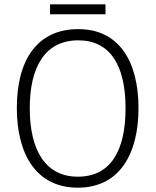

<svg xmlns="http://www.w3.org/2000/svg" viewBox="-20 -860 721 890"><path d="M469 -840H212V-794H469ZM622 -358C622 -578 530 -725 343 -725C155 -725 58 -586 58 -359C58 -149 145 10 341 10C534 10 622 -147 622 -358ZM118 -358C118 -552 190 -673 343 -673C489 -673 562 -559 562 -358C562 -160 492 -41 341 -41C191 -41 118 -163 118 -358Z"/></svg>

Font: Noto Sans Ethiopic SemiCondensed Light
Style: Regular
Weight: 300
Width: 4
Designer: Monotype Design Team
Foundry: Monotype Imaging Inc.
Version: Version 2.102